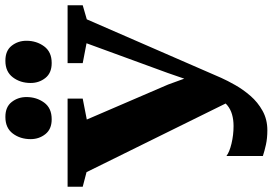

<svg xmlns="http://www.w3.org/2000/svg" viewBox="-195 -847 1036 730"><g transform="rotate(-90 323.0 -482.0)"><path d="M193 16.5Q162 16.5 137.5 11Q113 5.5 95 -0.5V-139Q110 -127.5 142.2 -119.8Q174.5 -112 209 -112Q233 -112 253 -117.8Q273 -123.5 288.2 -136.2Q303.5 -149 313.5 -169.5L314 -102.5L33.5 -671L-22 -685.5V-743H313V-685.5L233.5 -670L366.5 -361L413.5 -232L364 -227.5L410.5 -362L523.5 -671L448 -685.5V-743H668V-685.5L614.5 -670L392 -159Q381.5 -135.5 364.5 -105.5Q347.5 -75.5 323.5 -47.8Q299.5 -20 266.8 -1.8Q234 16.5 193 16.5ZM234 -803.5Q197 -803.5 178 -827.5Q159 -851.5 159 -883.5Q159 -923 180.2 -951.2Q201.5 -979.5 243 -979.5H244Q281.5 -979.5 300.2 -955.5Q319 -931.5 319 -899.5Q319 -861 298 -832.2Q277 -803.5 235 -803.5ZM448 -803.5Q410.5 -803.5 391.5 -827.5Q372.5 -851.5 372.5 -883.5Q372.5 -923 394 -951.2Q415.5 -979.5 456.5 -979.5H457.5Q495.5 -979.5 514.2 -955.5Q533 -931.5 533 -899.5Q533 -861 511.8 -832.2Q490.5 -803.5 449 -803.5Z"/></g></svg>

Font: Merriweather 48pt Black
Style: Regular
Weight: 900
Version: Version 2.100